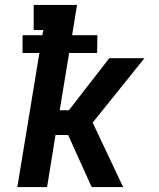

<svg xmlns="http://www.w3.org/2000/svg" viewBox="-20 -755 640 775"><path d="M50 0 139 -541H71V-613H151L155 -634H116V-735H291L271 -613H373L372 -541H259L221 -310H258L421 -520H563L354 -260L477 0H350L255 -210H204L170 0Z"/></svg>

Font: Iosevka Etoile
Style: Bold Italic
Weight: 700
Italic angle: -9°
Designer: Belleve Invis
Foundry: Belleve Invis
Version: Version 28.1.0; ttfautohint (v1.8.4)